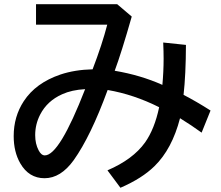

<svg xmlns="http://www.w3.org/2000/svg" viewBox="-20 -805 1040 903"><path d="M149.4 -785.2H531.2L599.6 -727.1Q551.3 -557.6 519.5 -472.2Q641.1 -451.7 743.7 -405.8Q749.5 -468.8 749.5 -529.3Q749.5 -561.5 747.6 -605L854.5 -593.8Q854 -454.1 843.3 -358.9Q903.8 -327.6 970.2 -285.2L928.2 -181.2Q881.3 -215.3 826.7 -249Q789.1 -104 706.5 -23.4Q647.9 34.2 546.4 78.1L485.4 -3.9Q605 -55.2 662.1 -134.8Q707 -198.2 728.5 -300.8Q608.9 -360.8 486.3 -381.8Q406.7 -164.1 326.7 -51.8Q265.6 33.2 189.5 33.2Q115.7 33.2 75.2 -37.1Q44.4 -90.8 44.4 -165Q44.4 -256.8 91.8 -329.1Q147.9 -415 264.6 -454.6Q332 -477.1 415.5 -479Q460.4 -596.2 484.4 -689H149.4ZM380.4 -385.7Q317.4 -382.3 272.5 -361.8Q202.1 -330.6 168.9 -266.1Q145.5 -220.7 145.5 -169.4Q145.5 -128.4 161.6 -98.1Q173.8 -74.2 190.9 -74.2Q259.3 -74.2 380.4 -385.7Z"/></svg>

Font: FORM UDPGothic
Style: Bold
Weight: 700
Foundry: Pronama LLC
Version: Version 1.051